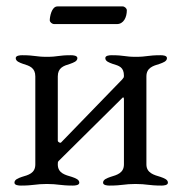

<svg xmlns="http://www.w3.org/2000/svg" viewBox="-20 -575 566 598"><path d="M159 -555C140 -555 135 -521 135 -512C135 -506 142 -500 149 -500H344C365 -500 375 -521 375 -543C375 -549 368 -555 362 -555ZM366 -339C366 -332 364 -333 361 -328L170 -131C168 -129 160 -132 160 -137V-337C160 -364 178 -370 198 -376C209 -380 221 -384 221 -394C221 -402 208 -403 201 -403C161 -403 161 -398 126 -398C91 -398 89 -403 49 -403C42 -403 29 -402 29 -394C29 -384 41 -380 52 -376C72 -370 90 -364 90 -337V-63C90 -35 68 -30 48 -24C37 -20 25 -16 25 -6C25 2 38 3 45 3C85 3 91 -2 126 -2C161 -2 167 3 207 3C214 3 227 2 227 -6C227 -16 215 -20 204 -24C184 -30 160 -35 160 -63C160 -69 160 -71 163 -74L362 -271C364 -273 366 -271 366 -266V-63C366 -36 344 -30 324 -24C313 -20 301 -16 301 -6C301 2 314 3 321 3C361 3 367 -2 402 -2C437 -2 443 3 483 3C490 3 503 2 503 -6C503 -16 491 -20 480 -24C460 -30 436 -36 436 -63V-337C436 -364 457 -370 477 -376C488 -380 500 -384 500 -394C500 -402 488 -403 480 -403C440 -403 438 -398 403 -398C368 -398 368 -403 328 -403C320 -403 308 -402 308 -394C308 -384 320 -380 331 -376C351 -370 366 -366 366 -339Z"/></svg>

Font: EB Garamond 12
Style: Regular
Weight: 400
Version: Version 0.016+